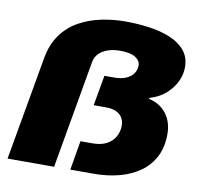

<svg xmlns="http://www.w3.org/2000/svg" viewBox="-81 -824 958 910"><g transform="rotate(10 398.0 -368.5)"><path d="M13 0 101 -499Q113 -567 146.5 -613Q180 -659 228.5 -686Q277 -713 334 -725Q391 -737 451 -737Q511 -737 567.5 -729Q624 -721 669 -702Q714 -683 740 -651Q766 -619 766 -572Q766 -535 748.5 -500Q731 -465 699.5 -438.5Q668 -412 625 -400L624 -395Q677 -384 708 -344Q739 -304 739 -245Q739 -183 715.5 -137Q692 -91 649.5 -60.5Q607 -30 550 -15Q493 0 426 0H315L339 -141H397Q438 -141 465 -155.5Q492 -170 505.5 -194.5Q519 -219 519 -248Q519 -268 509.5 -284.5Q500 -301 480.5 -310.5Q461 -320 429 -320H371L397 -466H444Q479 -466 502 -476.5Q525 -487 536.5 -504Q548 -521 548 -542Q548 -565 524 -580.5Q500 -596 450 -596Q418 -596 391.5 -587Q365 -578 348.5 -561Q332 -544 328 -520L237 0Z"/></g></svg>

Font: Archivo Expanded Black
Style: Italic
Weight: 900
Width: 7
Italic angle: -10°
Designer: Hector Gatti
Foundry: Omnibus-Type
Version: Version 2.001